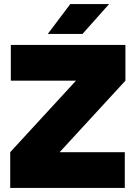

<svg xmlns="http://www.w3.org/2000/svg" viewBox="-20 -920 664 940"><path d="M30 -175 352 -525H33V-700H594V-525L272 -175H591V0H30ZM324 -900H514L384 -754H214Z"/></svg>

Font: Oak Sans Black
Style: Regular
Weight: 900
Designer: Erik Kennedy, Walven
Foundry: Erik Kennedy, Walven
Version: Version 1.000